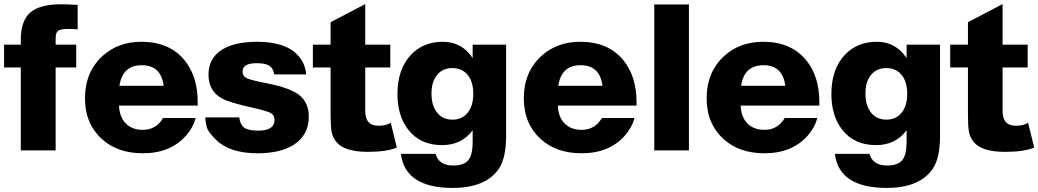

<svg xmlns="http://www.w3.org/2000/svg" viewBox="-21 -738 5094 942"><path d="M360 -714V-594Q335 -596 316 -596Q276 -596 264 -587Q252 -578 252 -550V-519H353V-407H252V0H81V-407H-1V-519H81V-543Q81 -636 127.5 -676.5Q174 -717 280 -717Q308 -717 360 -714Z M939 -159Q927 -113 893 -74Q816 14 680 14Q557 14 481 -54Q396 -130 396 -255Q396 -386 484 -465Q560 -533 673 -533Q810 -533 884 -443Q949 -364 949 -236Q949 -227 949 -220H563Q565 -164 596 -132.5Q627 -101 680 -101Q745 -101 779 -159ZM782 -317Q769 -418 675 -418Q580 -418 565 -317Z M1481 -373H1324Q1320 -403 1300.5 -415.5Q1281 -428 1237 -428Q1169 -428 1169 -386Q1169 -364 1190.5 -354Q1212 -344 1290 -329Q1403 -307 1448.5 -270.5Q1494 -234 1494 -165Q1494 -75 1419 -27Q1353 14 1244 14Q1106 14 1040 -51Q1008 -83 998.5 -101.5Q989 -120 986 -162H1153Q1157 -126 1177.5 -111.5Q1198 -97 1246 -97Q1326 -97 1326 -150Q1326 -173 1307 -183.5Q1288 -194 1217 -210Q1106 -234 1066 -256Q1002 -292 1002 -372Q1002 -450 1064 -491.5Q1126 -533 1240 -533Q1381 -533 1441 -466Q1477 -427 1481 -373Z M1894 -519V-407H1771V-193Q1771 -121 1836 -121Q1874 -121 1896 -136L1926 -14Q1877 7 1783 7Q1667 7 1628 -43Q1611 -65 1606 -91Q1601 -117 1601 -177V-407H1514V-519H1601V-629L1771 -718V-519Z M2462 -519V-69Q2462 36 2427 89Q2363 184 2200 184Q1967 184 1946 17H2116Q2132 74 2202 74Q2255 74 2276.5 48Q2298 22 2298 -42V-99Q2244 -26 2148 -26Q2040 -26 1981 -103Q1929 -170 1929 -277Q1929 -401 1998 -472Q2058 -533 2152 -533Q2245 -533 2298 -453V-519ZM2198 -404Q2151 -404 2123.5 -370.5Q2096 -337 2096 -279Q2096 -220 2123.5 -185.5Q2151 -151 2199 -151Q2246 -151 2273.5 -185Q2301 -219 2301 -278Q2301 -337 2273.5 -370.5Q2246 -404 2198 -404Z M3092 -159Q3080 -113 3046 -74Q2969 14 2833 14Q2710 14 2634 -54Q2549 -130 2549 -255Q2549 -386 2637 -465Q2713 -533 2826 -533Q2963 -533 3037 -443Q3102 -364 3102 -236Q3102 -227 3102 -220H2716Q2718 -164 2749 -132.5Q2780 -101 2833 -101Q2898 -101 2932 -159ZM2935 -317Q2922 -418 2828 -418Q2733 -418 2718 -317Z M3359 -716V0H3189V-716Z M3989 -159Q3977 -113 3943 -74Q3866 14 3730 14Q3607 14 3531 -54Q3446 -130 3446 -255Q3446 -386 3534 -465Q3610 -533 3723 -533Q3860 -533 3934 -443Q3999 -364 3999 -236Q3999 -227 3999 -220H3613Q3615 -164 3646 -132.5Q3677 -101 3730 -101Q3795 -101 3829 -159ZM3832 -317Q3819 -418 3725 -418Q3630 -418 3615 -317Z M4591 -519V-69Q4591 36 4556 89Q4492 184 4329 184Q4096 184 4075 17H4245Q4261 74 4331 74Q4384 74 4405.5 48Q4427 22 4427 -42V-99Q4373 -26 4277 -26Q4169 -26 4110 -103Q4058 -170 4058 -277Q4058 -401 4127 -472Q4187 -533 4281 -533Q4374 -533 4427 -453V-519ZM4327 -404Q4280 -404 4252.5 -370.5Q4225 -337 4225 -279Q4225 -220 4252.5 -185.5Q4280 -151 4328 -151Q4375 -151 4402.5 -185Q4430 -219 4430 -278Q4430 -337 4402.5 -370.5Q4375 -404 4327 -404Z M5021 -519V-407H4898V-193Q4898 -121 4963 -121Q5001 -121 5023 -136L5053 -14Q5004 7 4910 7Q4794 7 4755 -43Q4738 -65 4733 -91Q4728 -117 4728 -177V-407H4641V-519H4728V-629L4898 -718V-519Z"/></svg>

Font: Almarai ExtraBold
Style: Regular
Weight: 800
Designer: Boutros International 2019
Foundry: Created by Boutros International 2019
Version: Version 1.10